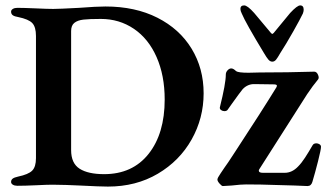

<svg xmlns="http://www.w3.org/2000/svg" viewBox="-20 -683 1219 710"><path d="M274 3Q251 2 225 1Q199 0 174 0Q155 0 115 2Q71 4 44 4Q34 4 27.5 0Q21 -4 21 -10Q21 -18 27 -22.5Q33 -27 47 -30Q85 -38 99 -52Q113 -66 113 -98V-550Q113 -583 99.5 -597.5Q86 -612 47 -620Q34 -622 27.5 -626.5Q21 -631 21 -640Q21 -646 27.5 -650Q34 -654 44 -654Q67 -654 113 -652Q155 -650 177 -650Q198 -650 272 -654Q337 -659 370 -659Q480 -659 562 -617.5Q644 -576 688.5 -503Q733 -430 733 -338Q733 -246 688.5 -167Q644 -88 563.5 -40.5Q483 7 379 7Q352 7 274 3ZM589 -315Q589 -404 559 -472Q529 -540 475 -576.5Q421 -613 353 -613Q310 -613 288.5 -610.5Q267 -608 255 -598.5Q243 -589 243 -568V-128Q243 -79 274.5 -59Q306 -39 365 -39Q470 -39 529.5 -114Q589 -189 589 -315ZM784 -19Q784 -25 795.5 -41.5Q807 -58 810 -63L824 -83L849 -121Q948 -272 1002 -360Q1004 -364 1004 -366Q1004 -371 992 -371L922 -372Q897 -373 878 -354Q868 -342 838 -300L821 -276Q817 -272 810 -272Q803 -272 797.5 -276Q792 -280 793 -286Q815 -374 815 -407Q815 -416 821.5 -423Q828 -430 835 -430Q843 -430 853 -420Q861 -414 899 -414L940 -415Q1044 -415 1142 -418Q1151 -418 1156 -406.5Q1161 -395 1156 -389Q1136 -365 1116 -335L940 -59Q937 -55 937 -52Q937 -44 952 -44H1033Q1060 -44 1082 -67Q1095 -80 1108 -100Q1121 -120 1136 -146Q1140 -153 1150 -153Q1156 -153 1161.5 -149.5Q1167 -146 1167 -140Q1167 -130 1156 -86.5Q1145 -43 1135 -10Q1133 -3 1128.5 1Q1124 5 1117 5L1069 3Q1050 3 997.5 1Q945 -1 890 -1Q871 -1 837 3L804 5Q800 5 792 -4Q784 -13 784 -19ZM956 -487Q888 -599 874 -633Q869 -643 869 -650Q869 -663 883 -663Q895 -663 920 -635L982 -561Q986 -557 987.5 -557.5Q989 -558 992 -561L1053 -635Q1079 -663 1090 -663Q1103 -663 1103 -647Q1103 -641 1100 -633Q1090 -612 1064 -566Q1038 -520 1016 -486Q1007 -470 1001 -462.5Q995 -455 987 -455Q979 -455 972.5 -462.5Q966 -470 956 -487Z"/></svg>

Font: EB Garamond SemiBold
Style: Regular
Weight: 600
Designer: Georg Duffner and Octavio Pardo
Foundry: Georg Duffner
Version: Version 1.000